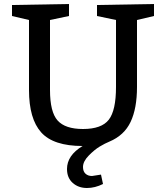

<svg xmlns="http://www.w3.org/2000/svg" viewBox="-20 -720 830 960"><path d="M665 -620V-285Q665 -178 633 -110.5Q601 -43 527 -12Q505 -3 479 12.5Q453 28 424 57.5Q395 87 395 115Q395 137 407.5 148.5Q420 160 440 160L485 153L495 200Q455 220 415 220Q372 220 343.5 194.5Q315 169 315 125Q315 57 393 10Q247 10 186 -58Q125 -126 125 -270V-620L40 -640V-695L325 -700V-640L230 -620V-270Q230 -160 268 -117.5Q306 -75 395 -75Q488 -75 524 -121.5Q560 -168 560 -285V-620L465 -640V-695L750 -700V-640Z"/></svg>

Font: Bitter
Style: Regular
Weight: 400
Designer: Sol Matas
Foundry: Sol Matas
Version: Version 1.300;PS 001.300;hotconv 1.0.70;makeotf.lib2.5.58329